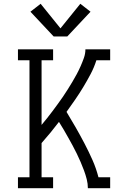

<svg xmlns="http://www.w3.org/2000/svg" viewBox="-20 -996 640 1016"><path d="M75 0V-58H136V-677H75V-735H261V-677H200V-335Q215 -353 229.5 -371Q244 -389 258 -408Q272 -427 286 -446Q300 -465 313 -484Q326 -503 338.5 -523Q351 -543 363 -563Q375 -583 386 -603.5Q397 -624 406.5 -645.5Q416 -667 424 -689.5Q432 -712 432 -735H563V-677H490Q478 -639 459.5 -604Q441 -569 420.5 -535Q400 -501 377.5 -468.5Q355 -436 332 -404Q357 -363 381 -321Q405 -279 427.5 -236Q450 -193 469.5 -149Q489 -105 501 -58H563V0H445Q445 -24 439 -47.5Q433 -71 424.5 -94Q416 -117 406.5 -139Q397 -161 386.5 -182.5Q376 -204 364.5 -225.5Q353 -247 341 -268Q329 -289 317 -310Q305 -331 292 -351Q270 -322 247 -294Q224 -266 200 -239V-58H261V0ZM264 -803 141 -934 195 -976 300 -846 405 -976 459 -934 336 -803Z"/></svg>

Font: Iosevka Curly Slab LtEx
Style: Regular
Weight: 300
Width: 7
Monospace: yes
Designer: Belleve Invis
Foundry: Belleve Invis
Version: Version 11.1.0; ttfautohint (v1.8.3)